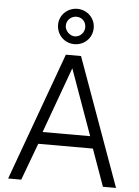

<svg xmlns="http://www.w3.org/2000/svg" viewBox="-64 -1061 805 1110"><g transform="rotate(5 338.0 -506.0)"><path d="M102 0 182 -215H499L576 0H652L384 -742H296L26 0ZM443 -910C443 -967 397 -1012 339 -1012C283 -1012 236 -967 236 -912C236 -852 282 -807 339 -807C397 -807 443 -851 443 -910ZM340 -667 477 -285H201ZM394 -909C394 -880 370 -852 338 -852C309 -852 281 -880 281 -909C281 -943 309 -966 338 -966C370 -966 394 -943 394 -909Z"/></g></svg>

Font: Cheyenne Sans Light
Style: Regular
Weight: 300
Designer: The Public Sans project authors (U.S. Web Design System), Libre Franklin designed by Pablo Impallari and Rodrigo Fuenzal
Foundry: The Cheyenne Sans Project Authors
Version: Version 2.007